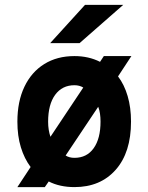

<svg xmlns="http://www.w3.org/2000/svg" viewBox="-20 -752 606 784"><path d="M51 12 105 -70Q79.5 -104 65.2 -150.5Q51 -197 51 -255Q51 -338 79.8 -398Q108.5 -458 160.8 -490.5Q213 -523 284 -523Q342 -523 388.5 -499.5L404 -523H516.5L462 -440Q487.5 -406.5 501.2 -359.8Q515 -313 515 -255.5Q515 -129.5 452.5 -58.8Q390 12 284 12Q224 12 179 -11L163 12ZM284 -107.5Q334.5 -107.5 362.5 -146.8Q390.5 -186 390.5 -255.5Q390.5 -273 388.2 -288.2Q386 -303.5 381 -316L248 -117Q263 -107.5 284 -107.5ZM186 -193.5 320 -394.5Q304.5 -404 284 -404Q234 -404 205.2 -364.8Q176.5 -325.5 176.5 -255Q176.5 -237.5 179 -222Q181.5 -206.5 186 -193.5ZM185 -576 327 -732H483L305 -576Z"/></svg>

Font: Undotted
Style: Bold
Weight: 700
Designer: Delve Withrington, Dave Bailey, Thomas Jockin
Foundry: Delve Fonts LLC
Version: Version 4.000